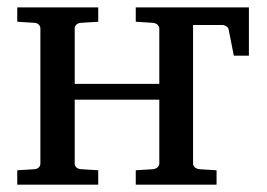

<svg xmlns="http://www.w3.org/2000/svg" viewBox="-20 -502 726 522"><path d="M349.1 0V-39.1L396 -42Q404.3 -43 408.7 -47.6Q413.1 -52.2 413.1 -57.1V-231H183.1V-57.1Q183.1 -52.2 187 -47.6Q190.9 -43 200.2 -42L247.1 -39.1V0H26.9V-39.1L74.2 -42Q82.5 -43 86.2 -47.6Q89.8 -52.2 89.8 -57.1V-424.8Q89.8 -429.7 86.2 -434.3Q82.5 -439 74.2 -439.9L26.9 -442.9V-481.9H247.1V-442.9L200.2 -439.9Q190.9 -439 187 -434.3Q183.1 -429.7 183.1 -424.8V-273.9H413.1V-424.8Q413.1 -429.7 408.7 -434.3Q404.3 -439 396 -439.9L349.1 -442.9V-481.9H656.7V-350.6H615.7L601.6 -421.9Q600.6 -427.2 595 -430.7Q589.4 -434.1 585 -434.1H504.9V-57.1Q504.9 -52.2 509.3 -47.6Q513.7 -43 522 -42L568.8 -39.1V0Z"/></svg>

Font: Charis SIL CyrE
Style: Regular
Weight: 400
Foundry: SIL International
Version: Version 5.000